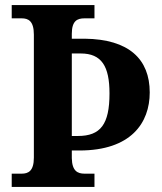

<svg xmlns="http://www.w3.org/2000/svg" viewBox="-20 -734 636 754"><path d="M26 0H351V-52H312C285 -52 263 -62 262 -113V-143H292C494 -143 568 -251 568 -371C568 -502 486 -580 313 -582H262V-601C262 -653 284 -662 312 -662H351V-714H26V-662H65C91 -662 113 -652 113 -598V-115C113 -62 91 -52 65 -52H26ZM286 -200H262V-524H297C379 -524 410 -474 410 -367C410 -246 375 -200 286 -200Z"/></svg>

Font: Noto Serif Tamil SemiCondensed
Style: Bold
Weight: 700
Width: 4
Designer: Indian Type Foundry, Tom Grace, and the Monotype Design Team
Foundry: Monotype Imaging Inc.
Version: Version 2.004